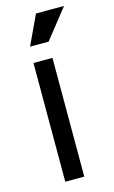

<svg xmlns="http://www.w3.org/2000/svg" viewBox="-110 -736 464 781"><g transform="rotate(-15 122.0 -346.0)"><path d="M64 -500H144V0H64ZM67.9 -567.9 126 -691.9H244.1L146 -567.9Z"/></g></svg>

Font: Apfel Grotezk
Style: Regular
Weight: 400
Designer: Luigi Gorlero
Foundry: © 2023, Luigi Gorlero & Collletttivo
Version: Version 2.000;Glyphs 3.2 (3217)